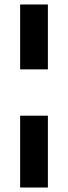

<svg xmlns="http://www.w3.org/2000/svg" viewBox="-20 -680 303 858"><path d="M70 158V-163H194V158ZM70 -370V-660H194V-370Z"/></svg>

Font: Bricolage Grotesque 24pt
Style: Bold
Weight: 700
Designer: Mathieu Triay
Foundry: Atelier Triay
Version: Version 1.001;gftools[0.9.33.dev8+g029e19f]